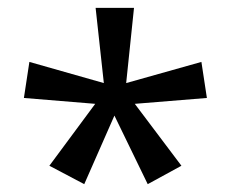

<svg xmlns="http://www.w3.org/2000/svg" viewBox="-20 -780 591 490"><path d="M322 -760 302 -568 494 -622 508 -530 324 -515 443 -357 357 -310 272 -485 195 -310 106 -357 223 -515 41 -530 55 -622 245 -568 224 -760Z"/></svg>

Font: Noto Sans Adlam Unjoined
Style: Regular
Weight: 400
Designer: Mark Jamra, Neil Patel
Foundry: JamraPatel LLC
Version: Version 3.001